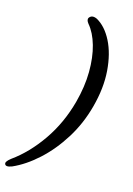

<svg xmlns="http://www.w3.org/2000/svg" viewBox="-205 -813 699 1008"><g transform="rotate(15 144.5 -309.5)"><path d="M294.5 -293Q268 -193.5 216 -110.5Q164 -27.5 98 32.5Q32 92.5 -36.5 122.5Q-71.5 135.5 -75 116.5Q-77 105 -51 85Q33.5 24.5 101 -73Q168.5 -170.5 201.5 -293Q225 -381 225.8 -460.8Q226.5 -540.5 208.5 -603.5Q190.5 -666.5 157.5 -705Q142 -724.5 151 -736.5Q165 -755 193 -742Q242.5 -714.5 275.8 -649Q309 -583.5 316 -491.5Q323 -399.5 294.5 -293Z"/></g></svg>

Font: Fraunces 9pt S050
Style: Italic
Weight: 400
Italic angle: -16°
Version: Version 1.000; ttfautohint (v1.8.3)